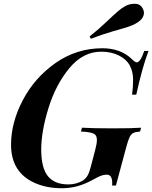

<svg xmlns="http://www.w3.org/2000/svg" viewBox="-20 -976 801 1010"><path d="M570.3 -13.2Q570.3 -57.1 542 -57.1Q520 -57.6 492.2 -43Q464.4 -28.3 458 -24.9Q384.8 14.2 305.7 14.2Q226.6 14.2 165 -12.7Q38.1 -67.9 38.1 -214.8Q38.1 -331.1 100.1 -449.2Q162.1 -567.4 272 -644.5Q381.8 -721.7 518.1 -722.2Q616.2 -722.2 675.8 -663.1Q691.4 -647.9 699.2 -647.9Q718.3 -647.9 738.8 -708H761.2Q728.5 -622.6 696.8 -478H674.8Q680.2 -518.6 680.2 -558.6Q679.7 -598.6 663.1 -630.9Q646.5 -663.1 606.4 -683.6Q566.4 -704.1 512.2 -704.1Q416.5 -704.1 344.7 -617.2Q272.9 -530.3 234.9 -407.2Q196.8 -284.2 196.8 -188Q197.3 -91.8 232.4 -48.8Q267.6 -5.9 339.8 -5.9Q382.8 -5.9 417 -26.9Q432.6 -37.6 441.4 -53.7Q450.2 -69.8 458 -100.1L481 -188Q489.7 -221.2 489.7 -239.3Q489.7 -257.8 481.4 -266.6Q467.8 -281.7 405.8 -284.2L411.1 -304.2Q468.8 -300.8 573.2 -300.8Q677.7 -300.8 722.2 -304.2L716.8 -284.2Q692.9 -282.2 681.2 -276.4Q668.9 -270.5 661.1 -253.4Q653.3 -236.8 643.1 -198.2L589.8 0H569.8Q570.3 -4.4 570.3 -13.2ZM731.9 -929.2Q737.3 -918.5 737.3 -908.7Q737.3 -863.3 654.3 -835Q633.8 -828.1 573.2 -811Q513.7 -793.9 458 -772L451.2 -784.2Q497.1 -820.3 538.1 -859.4Q579.1 -898.4 598.6 -915Q618.2 -932.6 639.6 -944.3Q661.1 -956.1 689.9 -956.1Q718.8 -956.1 731.9 -929.2Z"/></svg>

Font: PlayfairDisplay-BoldItalic
Style: Bold Italic
Weight: 700
Italic angle: -14.9847°
Designer: Claus Eggers Sørensen
Foundry: Claus Eggers Sørensen
Version: Version 1.002;PS 001.002;hotconv 1.0.70;makeotf.lib2.5.58329